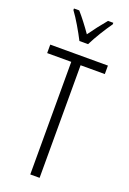

<svg xmlns="http://www.w3.org/2000/svg" viewBox="-177 -1005 713 1064"><g transform="rotate(20 179.5 -473.5)"><path d="M154 -788H205C228 -835 266 -896 296 -938V-947H265C231 -906 210 -879 180 -837C153 -876 120 -919 95 -947H64V-938C93 -899 130 -835 154 -788ZM206 0V-664H349V-714H9V-664H151V0Z"/></g></svg>

Font: Noto Sans Georgian ExtraCondensed Light
Style: Regular
Weight: 300
Width: 2
Designer: Monotype Design Team, Akaki Razmadze
Foundry: Google LLC
Version: Version 2.005